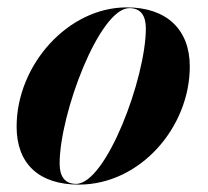

<svg xmlns="http://www.w3.org/2000/svg" viewBox="-20 -490 563 520"><path d="M193.5 10C359.5 10 494 -145 494 -310C494 -410 431.5 -470 323 -470C164.5 -470 25 -314.5 25 -147C25 -47 85 10 193.5 10ZM186 8C155 8 141.5 -13 141.5 -47C141.5 -181 249 -468 330.5 -468C361.5 -468 375 -447 375 -413C375 -279 267.5 8 186 8Z"/></svg>

Font: Bodoni* 96pt
Style: Bold Italic
Weight: 700
Italic angle: -13°
Version: Version 2.3